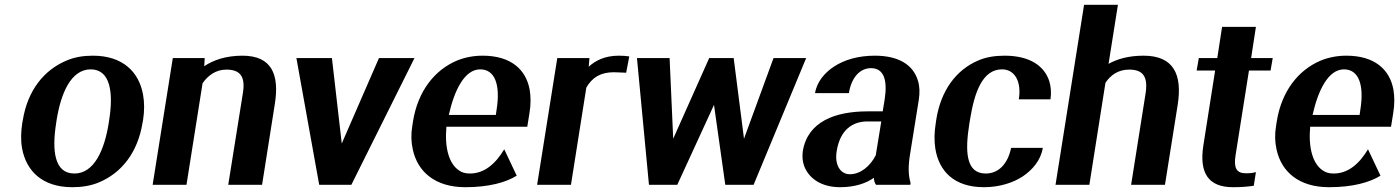

<svg xmlns="http://www.w3.org/2000/svg" viewBox="-20 -770 5830 800"><path d="M73 -259C67 -220 66 -185 72 -152C89 -58 156 10 281 10C321 10 359 4 392 -10C486 -49 554 -134 574 -259L576 -269C582 -308 582 -343 576 -376C559 -470 492 -538 367 -538C327 -538 291 -532 258 -518C164 -479 95 -394 75 -269ZM214 -257 216 -271C234 -382 276 -481 358 -481C440 -481 453 -384 435 -271L433 -257C415 -144 372 -47 290 -47C206 -47 196 -143 214 -257Z M616 0H757L824 -423C846 -455 879 -480 923 -480C982 -480 1003 -450 992 -382L931 0H1072L1125 -336C1145 -460 1112 -538 990 -538C921 -538 867 -519 831 -494L833 -528H700Z M1215 -528 1310 0H1444L1707 -528H1559L1404 -172L1363 -528Z M1698 -246C1692 -211 1693 -178 1700 -147C1720 -55 1792 10 1919 10C2017 10 2088 -10 2133 -38L2081 -148C2044 -86 1997 -47 1938 -47C1919 -47 1904 -51 1891 -61C1852 -88 1832 -151 1840 -242H2177L2186 -298C2192 -334 2192 -366 2187 -396C2172 -480 2109 -538 1991 -538C1953 -538 1917 -531 1885 -518C1791 -479 1721 -390 1701 -265ZM1850 -291C1873 -393 1915 -481 1981 -481C2042 -481 2066 -417 2049 -312L2046 -291Z M2218 0H2359L2423 -405C2448 -448 2483 -469 2538 -469C2553 -469 2575 -467 2589 -467L2602 -535C2591 -537 2572 -538 2558 -538C2500 -538 2460 -517 2433 -492L2436 -528H2302Z M2634 -528 2684 0H2802L2955 -333L3002 0H3120L3339 -528H3203L3080 -192L3037 -528H2935L2785 -192L2770 -528Z M3325 -140C3322 -118 3324 -98 3330 -80C3349 -28 3400 10 3481 10C3543 10 3590 -7 3621 -29C3622 -17 3624 -8 3630 0H3773L3774 -8C3764 -41 3764 -79 3772 -128L3808 -352C3813 -383 3812 -410 3805 -433C3785 -501 3723 -538 3625 -538C3556 -538 3498 -521 3454 -492C3418 -468 3384 -431 3376 -382H3517C3528 -450 3565 -486 3609 -486C3662 -486 3679 -438 3666 -355L3658 -306H3595C3461 -306 3345 -264 3325 -140ZM3466 -139C3480 -230 3533 -264 3594 -264H3652L3629 -123C3606 -78 3566 -44 3521 -44C3482 -44 3457 -82 3466 -139Z M3879 -257C3873 -220 3872 -184 3877 -152C3892 -57 3955 10 4080 10C4145 10 4203 -9 4243 -36C4281 -62 4317 -102 4325 -154H4193C4179 -86 4140 -47 4087 -47C4003 -47 4001 -142 4019 -255L4022 -273C4040 -384 4073 -481 4155 -481C4209 -481 4237 -429 4225 -356H4357C4361 -383 4359 -409 4352 -432C4331 -496 4270 -538 4166 -538C4125 -538 4088 -532 4056 -518C3964 -479 3900 -393 3881 -271Z M4378 0H4519L4586 -425C4608 -458 4640 -480 4685 -480C4745 -480 4764 -448 4753 -379L4693 0H4834L4887 -333C4907 -460 4870 -538 4745 -538C4680 -538 4633 -523 4599 -504L4638 -750H4497Z M4966 -476H5043L4994 -164C4976 -49 5015 10 5117 10C5151 10 5177 8 5204 4L5213 -53C5200 -49 5187 -48 5171 -48C5132 -48 5120 -70 5128 -122L5184 -476H5274L5283 -528H5193L5213 -658H5072L5052 -528H4975Z M5297 -246C5291 -211 5292 -178 5299 -147C5319 -55 5391 10 5518 10C5616 10 5687 -10 5732 -38L5680 -148C5643 -86 5596 -47 5537 -47C5518 -47 5503 -51 5490 -61C5451 -88 5431 -151 5439 -242H5776L5785 -298C5791 -334 5791 -366 5786 -396C5771 -480 5708 -538 5590 -538C5552 -538 5516 -531 5484 -518C5390 -479 5320 -390 5300 -265ZM5449 -291C5472 -393 5514 -481 5580 -481C5641 -481 5665 -417 5648 -312L5645 -291Z"/></svg>

Font: Aerodynamic
Style: Obl
Weight: 500
Designer: Google
Version: Version 2.000980; 2014